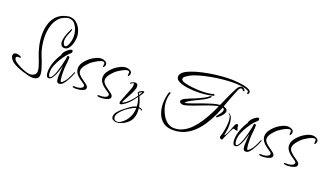

<svg xmlns="http://www.w3.org/2000/svg" viewBox="-69 -1099 3055 1771"><g transform="rotate(20 1458.5 -214.0)"><path d="M246 48Q227 48 198 41Q169 34 137.5 23.5Q106 13 78.5 0Q51 -13 36 -25Q24 -35 13 -50Q2 -65 2 -82Q2 -96 11 -103.5Q20 -111 34 -111Q39 -111 50.5 -108.5Q62 -106 72 -101.5Q82 -97 82 -92Q82 -88 78.5 -86.5Q75 -85 72 -85Q68 -85 64.5 -86Q61 -87 58 -87Q51 -87 44.5 -83.5Q38 -80 38 -72Q38 -55 59.5 -38Q81 -21 111 -6.5Q141 8 169.5 17Q198 26 213 26Q235 26 254 13Q273 0 273 -22Q273 -42 266 -66.5Q259 -91 250 -115.5Q241 -140 233 -158Q216 -201 204.5 -253.5Q193 -306 193 -359Q193 -414 208.5 -464Q224 -514 261 -549.5Q298 -585 360 -596Q365 -598 369.5 -598Q374 -598 378 -598Q418 -598 446 -574.5Q474 -551 489.5 -515.5Q505 -480 505 -445Q505 -428 501 -405Q497 -382 488 -360Q479 -338 464.5 -323.5Q450 -309 428 -309Q407 -309 397 -324Q387 -339 387 -358Q387 -378 394 -403Q401 -428 411 -452Q421 -476 430 -493Q431 -494 432.5 -496.5Q434 -499 436 -499Q438 -499 438 -494V-487Q438 -481 435 -476Q425 -454 415 -426.5Q405 -399 405 -374Q405 -358 412.5 -343Q420 -328 431 -328Q437 -328 443.5 -334Q450 -340 456 -354Q466 -374 470.5 -397Q475 -420 475 -442Q475 -469 464.5 -502Q454 -535 433 -558.5Q412 -582 379 -582H373Q365 -582 362 -580Q311 -569 280.5 -534Q250 -499 236.5 -450.5Q223 -402 223 -350Q223 -302 232 -256Q241 -210 255 -175Q264 -155 276 -122.5Q288 -90 297.5 -58Q307 -26 307 -5Q307 24 289.5 36Q272 48 246 48Z M496 16Q475 16 471 -4Q467 -24 467 -40Q467 -68 469.5 -95.5Q472 -123 474 -151Q470 -137 462.5 -112Q455 -87 444 -61Q433 -35 419 -17Q405 1 387 1Q375 1 369 -9Q363 -19 361.5 -32.5Q360 -46 360 -54Q360 -101 379 -151Q398 -201 424 -238Q424 -253 435.5 -269Q447 -285 463 -298Q479 -311 491 -316Q497 -318 502 -318Q507 -318 509.5 -314Q512 -310 512 -305Q512 -301 511 -296.5Q510 -292 507 -289Q498 -280 489.5 -273Q481 -266 472 -255Q452 -231 430.5 -197Q409 -163 394 -126.5Q379 -90 379 -58Q379 -54 380 -42.5Q381 -31 384.5 -21.5Q388 -12 395 -12Q404 -12 411.5 -22.5Q419 -33 423 -40Q434 -60 444 -90Q454 -120 462 -151Q470 -182 474 -204Q476 -211 477 -217.5Q478 -224 479 -231Q480 -234 480 -238.5Q480 -243 481 -247Q483 -253 490 -253Q495 -253 499 -250Q503 -247 503 -242V-240Q503 -206 498.5 -173Q494 -140 494 -105Q494 -85 495 -63Q496 -41 500 -20Q500 -17 502 -11Q504 -5 509 -5Q512 -5 515.5 -7.5Q519 -10 520 -11Q545 -32 563 -65.5Q581 -99 592 -129Q595 -134 597 -134Q600 -134 600 -129V-125Q595 -108 581 -79.5Q567 -51 550.5 -25.5Q534 0 519 9Q509 16 496 16Z M659 7Q655 7 641.5 6Q628 5 626 1L623 -6Q623 -8 627 -8.5Q631 -9 632 -9H665Q674 -10 687 -13.5Q700 -17 710 -24Q720 -31 720 -42Q720 -49 715 -54Q710 -59 705 -62Q685 -75 662.5 -91.5Q640 -108 625 -130Q610 -152 610 -179Q610 -206 627.5 -233.5Q645 -261 672.5 -284.5Q700 -308 730.5 -322Q761 -336 787 -336Q804 -336 823.5 -326.5Q843 -317 843 -297Q843 -291 838.5 -279.5Q834 -268 826 -268Q824 -268 823.5 -271.5Q823 -275 823 -276Q823 -282 824 -287.5Q825 -293 825 -298Q825 -316 807 -316Q793 -316 771 -305.5Q749 -295 728 -281.5Q707 -268 696 -258Q685 -247 671 -231.5Q657 -216 647 -198.5Q637 -181 637 -164Q637 -143 654 -125Q671 -107 693.5 -92Q716 -77 733 -63Q750 -49 750 -34Q750 -18 732.5 -9Q715 0 693.5 3.5Q672 7 659 7Z M902 7Q898 7 884.5 6Q871 5 869 1L866 -6Q866 -8 870 -8.5Q874 -9 875 -9H908Q917 -10 930 -13.5Q943 -17 953 -24Q963 -31 963 -42Q963 -49 958 -54Q953 -59 948 -62Q928 -75 905.5 -91.5Q883 -108 868 -130Q853 -152 853 -179Q853 -206 870.5 -233.5Q888 -261 915.5 -284.5Q943 -308 973.5 -322Q1004 -336 1030 -336Q1047 -336 1066.5 -326.5Q1086 -317 1086 -297Q1086 -291 1081.5 -279.5Q1077 -268 1069 -268Q1067 -268 1066.5 -271.5Q1066 -275 1066 -276Q1066 -282 1067 -287.5Q1068 -293 1068 -298Q1068 -316 1050 -316Q1036 -316 1014 -305.5Q992 -295 971 -281.5Q950 -268 939 -258Q928 -247 914 -231.5Q900 -216 890 -198.5Q880 -181 880 -164Q880 -143 897 -125Q914 -107 936.5 -92Q959 -77 976 -63Q993 -49 993 -34Q993 -18 975.5 -9Q958 0 936.5 3.5Q915 7 902 7Z M1114 170Q1095 170 1079.5 160.5Q1064 151 1064 130Q1064 106 1082.5 84Q1101 62 1118 47Q1143 26 1177 1Q1211 -24 1242 -31Q1241 -75 1223 -118Q1207 -96 1189.5 -74.5Q1172 -53 1151 -34Q1142 -26 1122.5 -13Q1103 0 1091 0Q1081 0 1081 -12Q1081 -22 1086 -34Q1095 -57 1104 -80.5Q1113 -104 1122 -126Q1130 -144 1138.5 -167Q1147 -190 1147 -209Q1147 -212 1146 -217.5Q1145 -223 1140 -223Q1134 -223 1125.5 -216Q1117 -209 1112 -209Q1109 -209 1109 -211Q1109 -217 1118 -222.5Q1127 -228 1138 -231.5Q1149 -235 1154 -235Q1168 -235 1175 -226.5Q1182 -218 1182 -204Q1182 -187 1170 -159Q1158 -131 1142 -101.5Q1126 -72 1114 -50.5Q1102 -29 1102 -24Q1102 -21 1104 -21Q1110 -21 1124 -30Q1138 -39 1143 -43Q1187 -81 1220 -129Q1218 -133 1212.5 -143Q1207 -153 1207 -157Q1207 -163 1217 -170Q1227 -177 1238.5 -181.5Q1250 -186 1254 -186Q1261 -186 1261 -180Q1261 -171 1249 -154Q1237 -137 1232 -129Q1243 -107 1251 -83Q1259 -59 1263 -34Q1270 -34 1285 -28Q1300 -22 1300 -14Q1300 -11 1296 -11Q1293 -11 1286 -17Q1279 -23 1265 -22Q1266 -14 1266.5 -6Q1267 2 1267 11Q1267 48 1254 78.5Q1241 109 1211 132Q1192 147 1166 158.5Q1140 170 1114 170ZM1227 -139Q1232 -147 1236.5 -156Q1241 -165 1245 -174Q1237 -170 1230.5 -165.5Q1224 -161 1216 -156Q1220 -152 1222 -148Q1224 -144 1227 -139ZM1117 162Q1138 162 1157 148.5Q1176 135 1189 121Q1216 92 1229 56.5Q1242 21 1243 -18Q1224 -12 1197 3Q1170 18 1144 39Q1118 60 1100.5 83.5Q1083 107 1083 129Q1083 144 1092.5 153Q1102 162 1117 162Z M1721 -348Q1706 -348 1680 -349Q1654 -350 1624 -354Q1594 -358 1567 -366Q1540 -374 1522.5 -387.5Q1505 -401 1505 -421Q1505 -441 1520 -457.5Q1535 -474 1551 -482Q1590 -503 1643 -518.5Q1696 -534 1755 -544.5Q1814 -555 1870 -560Q1926 -565 1969 -565Q1980 -565 2003.5 -564Q2027 -563 2056.5 -559.5Q2086 -556 2113 -550Q2140 -544 2157.5 -533.5Q2175 -523 2175 -507Q2175 -503 2172 -496Q2169 -489 2163 -489Q2156 -489 2156 -496Q2156 -499 2157.5 -501Q2159 -503 2159 -507Q2159 -514 2152.5 -518.5Q2146 -523 2141 -524Q2115 -536 2075.5 -539.5Q2036 -543 2007 -543Q1966 -543 1911 -538Q1856 -533 1797.5 -522.5Q1739 -512 1686.5 -497.5Q1634 -483 1598 -463Q1587 -457 1568.5 -444Q1550 -431 1550 -416Q1550 -403 1567 -394.5Q1584 -386 1610.5 -381Q1637 -376 1666 -373Q1695 -370 1718.5 -369Q1742 -368 1752 -368Q1782 -368 1812 -371Q1842 -374 1870 -382H1873Q1880 -382 1880 -374Q1880 -369 1874 -367Q1870 -365 1864.5 -364Q1859 -363 1854 -362Q1786 -348 1721 -348ZM1628 59Q1569 59 1531.5 31Q1494 3 1476.5 -43.5Q1459 -90 1459 -143Q1459 -166 1463.5 -199Q1468 -232 1477 -254Q1479 -260 1484 -260Q1492 -260 1492 -253V-251Q1479 -215 1479 -175Q1479 -133 1492 -95Q1502 -64 1520.5 -33Q1539 -2 1567.5 18.5Q1596 39 1632 39Q1680 39 1721.5 17.5Q1763 -4 1797.5 -40Q1832 -76 1860.5 -120Q1889 -164 1912 -208.5Q1935 -253 1952 -292Q1918 -287 1883.5 -275Q1849 -263 1817 -251Q1804 -246 1779 -236.5Q1754 -227 1726 -216.5Q1698 -206 1673.5 -199Q1649 -192 1636 -192Q1626 -192 1613.5 -198Q1601 -204 1601 -216Q1601 -222 1604 -226Q1611 -237 1630 -247Q1649 -257 1672 -266Q1695 -275 1716.5 -283.5Q1738 -292 1750 -298Q1777 -310 1802 -323.5Q1827 -337 1850 -356Q1852 -358 1854 -358Q1859 -358 1859 -351Q1859 -347 1856 -344Q1827 -316 1784 -296.5Q1741 -277 1705 -258Q1690 -250 1673 -240Q1656 -230 1645 -216L1644 -214H1646Q1654 -214 1677.5 -221.5Q1701 -229 1729 -239Q1757 -249 1780.5 -258Q1804 -267 1814 -270Q1849 -282 1885.5 -293.5Q1922 -305 1959 -308Q1964 -319 1974 -342Q1984 -365 1997 -393.5Q2010 -422 2023 -449Q2036 -476 2047 -496Q2058 -516 2065 -521Q2071 -526 2078 -530Q2085 -534 2094 -534Q2104 -534 2115 -525Q2126 -516 2126 -505Q2126 -500 2121 -500Q2112 -500 2108 -509Q2104 -518 2093 -518Q2087 -518 2083.5 -515Q2080 -512 2076 -509Q2072 -505 2064 -486.5Q2056 -468 2045.5 -441.5Q2035 -415 2024.5 -387Q2014 -359 2006 -337.5Q1998 -316 1995 -307Q2008 -303 2021 -295Q2034 -287 2034 -271Q2034 -257 2023 -241.5Q2012 -226 1997.5 -212.5Q1983 -199 1972 -191Q1971 -191 1970.5 -190Q1970 -189 1968 -189Q1961 -189 1961 -196Q1961 -200 1972 -213Q1983 -226 1994.5 -243Q2006 -260 2006 -274Q2006 -290 1990 -292Q1982 -273 1974.5 -253Q1967 -233 1958 -213Q1934 -162 1902.5 -113Q1871 -64 1831.5 -25.5Q1792 13 1741.5 36Q1691 59 1628 59Z M2078 -13Q2071 -13 2065 -20Q2059 -27 2059 -34Q2059 -37 2061 -41Q2072 -72 2079 -112.5Q2086 -153 2086 -185Q2086 -204 2082.5 -225.5Q2079 -247 2063 -260Q2060 -260 2060 -264Q2060 -265 2062 -265Q2065 -265 2067 -263Q2090 -249 2096.5 -217.5Q2103 -186 2103 -162Q2103 -139 2100 -115Q2097 -91 2092 -68V-63Q2092 -63 2092.5 -61.5Q2093 -60 2094 -60Q2096 -60 2097 -62Q2098 -64 2099 -65Q2114 -88 2124.5 -115.5Q2135 -143 2145 -169Q2147 -177 2153.5 -186.5Q2160 -196 2170 -196Q2178 -196 2179.5 -188.5Q2181 -181 2181 -176Q2181 -164 2186 -155Q2191 -146 2191 -143Q2191 -139 2186 -138.5Q2181 -138 2179 -138Q2172 -138 2165.5 -141.5Q2159 -145 2152 -145Q2149 -145 2146 -142Q2140 -132 2135 -121Q2130 -110 2125 -100Q2118 -84 2109.5 -67Q2101 -50 2094 -33Q2092 -27 2090.5 -21.5Q2089 -16 2082 -13Z M2327 16Q2306 16 2302 -4Q2298 -24 2298 -40Q2298 -68 2300.5 -95.5Q2303 -123 2305 -151Q2301 -137 2293.5 -112Q2286 -87 2275 -61Q2264 -35 2250 -17Q2236 1 2218 1Q2206 1 2200 -9Q2194 -19 2192.5 -32.5Q2191 -46 2191 -54Q2191 -101 2210 -151Q2229 -201 2255 -238Q2255 -253 2266.5 -269Q2278 -285 2294 -298Q2310 -311 2322 -316Q2328 -318 2333 -318Q2338 -318 2340.5 -314Q2343 -310 2343 -305Q2343 -301 2342 -296.5Q2341 -292 2338 -289Q2329 -280 2320.5 -273Q2312 -266 2303 -255Q2283 -231 2261.5 -197Q2240 -163 2225 -126.5Q2210 -90 2210 -58Q2210 -54 2211 -42.5Q2212 -31 2215.5 -21.5Q2219 -12 2226 -12Q2235 -12 2242.5 -22.5Q2250 -33 2254 -40Q2265 -60 2275 -90Q2285 -120 2293 -151Q2301 -182 2305 -204Q2307 -211 2308 -217.5Q2309 -224 2310 -231Q2311 -234 2311 -238.5Q2311 -243 2312 -247Q2314 -253 2321 -253Q2326 -253 2330 -250Q2334 -247 2334 -242V-240Q2334 -206 2329.5 -173Q2325 -140 2325 -105Q2325 -85 2326 -63Q2327 -41 2331 -20Q2331 -17 2333 -11Q2335 -5 2340 -5Q2343 -5 2346.5 -7.5Q2350 -10 2351 -11Q2376 -32 2394 -65.5Q2412 -99 2423 -129Q2426 -134 2428 -134Q2431 -134 2431 -129V-125Q2426 -108 2412 -79.5Q2398 -51 2381.5 -25.5Q2365 0 2350 9Q2340 16 2327 16Z M2490 7Q2486 7 2472.5 6Q2459 5 2457 1L2454 -6Q2454 -8 2458 -8.5Q2462 -9 2463 -9H2496Q2505 -10 2518 -13.5Q2531 -17 2541 -24Q2551 -31 2551 -42Q2551 -49 2546 -54Q2541 -59 2536 -62Q2516 -75 2493.5 -91.5Q2471 -108 2456 -130Q2441 -152 2441 -179Q2441 -206 2458.5 -233.5Q2476 -261 2503.5 -284.5Q2531 -308 2561.5 -322Q2592 -336 2618 -336Q2635 -336 2654.5 -326.5Q2674 -317 2674 -297Q2674 -291 2669.5 -279.5Q2665 -268 2657 -268Q2655 -268 2654.5 -271.5Q2654 -275 2654 -276Q2654 -282 2655 -287.5Q2656 -293 2656 -298Q2656 -316 2638 -316Q2624 -316 2602 -305.5Q2580 -295 2559 -281.5Q2538 -268 2527 -258Q2516 -247 2502 -231.5Q2488 -216 2478 -198.5Q2468 -181 2468 -164Q2468 -143 2485 -125Q2502 -107 2524.5 -92Q2547 -77 2564 -63Q2581 -49 2581 -34Q2581 -18 2563.5 -9Q2546 0 2524.5 3.5Q2503 7 2490 7Z M2733 7Q2729 7 2715.5 6Q2702 5 2700 1L2697 -6Q2697 -8 2701 -8.5Q2705 -9 2706 -9H2739Q2748 -10 2761 -13.5Q2774 -17 2784 -24Q2794 -31 2794 -42Q2794 -49 2789 -54Q2784 -59 2779 -62Q2759 -75 2736.5 -91.5Q2714 -108 2699 -130Q2684 -152 2684 -179Q2684 -206 2701.5 -233.5Q2719 -261 2746.5 -284.5Q2774 -308 2804.5 -322Q2835 -336 2861 -336Q2878 -336 2897.5 -326.5Q2917 -317 2917 -297Q2917 -291 2912.5 -279.5Q2908 -268 2900 -268Q2898 -268 2897.5 -271.5Q2897 -275 2897 -276Q2897 -282 2898 -287.5Q2899 -293 2899 -298Q2899 -316 2881 -316Q2867 -316 2845 -305.5Q2823 -295 2802 -281.5Q2781 -268 2770 -258Q2759 -247 2745 -231.5Q2731 -216 2721 -198.5Q2711 -181 2711 -164Q2711 -143 2728 -125Q2745 -107 2767.5 -92Q2790 -77 2807 -63Q2824 -49 2824 -34Q2824 -18 2806.5 -9Q2789 0 2767.5 3.5Q2746 7 2733 7Z"/></g></svg>

Font: Sassy Frass
Style: Regular
Weight: 400
Designer: Robert E. Leuschke
Foundry: Robert E. Leuschke
Version: Version 1.010; ttfautohint (v1.8.3)